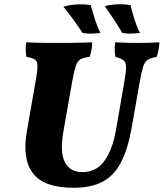

<svg xmlns="http://www.w3.org/2000/svg" viewBox="-20 -879 774 908"><path d="M328 9Q187 9 135.5 -60Q84 -129 107 -258L152 -515Q158 -551 157 -570.5Q156 -590 144 -598Q132 -606 105 -610Q99 -642 104 -679Q141 -677 178 -676.5Q215 -676 258 -676Q295 -676 334.5 -676.5Q374 -677 416 -679Q416 -662 413 -645Q410 -628 404 -610Q375 -607 360.5 -598.5Q346 -590 338.5 -567Q331 -544 322 -497L281 -264Q262 -160 286.5 -112.5Q311 -65 369 -65Q436 -65 474 -118.5Q512 -172 528 -262L567 -486Q576 -537 576 -560.5Q576 -584 564.5 -593.5Q553 -603 526 -610Q523 -626 522.5 -642.5Q522 -659 525 -679Q557 -677 584 -676.5Q611 -676 631 -676Q661 -676 683 -676.5Q705 -677 734 -679Q732 -641 721 -610Q693 -605 678.5 -596Q664 -587 656 -560.5Q648 -534 638 -476L602 -271Q584 -172 551.5 -110Q519 -48 465 -19.5Q411 9 328 9ZM559 -723Q539 -755 519 -786Q499 -817 476 -850Q500 -857 533.5 -858.5Q567 -860 597 -855Q604 -827 615 -791Q626 -755 642 -723Q624 -721 603.5 -720Q583 -719 559 -723ZM371 -723Q350 -754 328.5 -784Q307 -814 280 -847Q307 -856 342.5 -858Q378 -860 409 -855Q417 -827 428 -791Q439 -755 455 -723Q436 -721 416 -720Q396 -719 371 -723Z"/></svg>

Font: Vollkorn ExtraBold
Style: Italic
Weight: 800
Italic angle: -11°
Designer: Friedrich Althausen
Foundry: Friedrich Althausen
Version: Version 5.000; ttfautohint (v1.8.3)